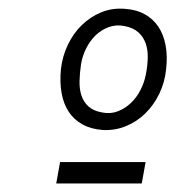

<svg xmlns="http://www.w3.org/2000/svg" viewBox="-20 -779 440 449"><path d="M120.5 -400H320.5L311.5 -350H111.5ZM220.5 -475Q193 -477 173 -488Q153 -499 140.8 -517.5Q128.5 -536 124 -561.5Q119.5 -587 122.5 -617.5Q126 -648 138.8 -674.5Q151.5 -701 171.2 -720.2Q191 -739.5 216.2 -750Q241.5 -760.5 270 -758.5Q297.5 -757 317.5 -746.2Q337.5 -735.5 350 -717Q362.5 -698.5 367.2 -673.2Q372 -648 368.5 -617.5Q365.5 -586.5 352.5 -559.8Q339.5 -533 319.5 -513.5Q299.5 -494 274 -483.8Q248.5 -473.5 220.5 -475ZM321 -604.5Q325 -624.5 325.5 -643.2Q326 -662 320.8 -677.2Q315.5 -692.5 303.8 -703.2Q292 -714 271.5 -718Q251.5 -722 234 -715.5Q216.5 -709 203.2 -696Q190 -683 181.2 -665.2Q172.5 -647.5 169.5 -629Q166.5 -608.5 166 -589.5Q165.5 -570.5 170.5 -555.5Q175.5 -540.5 187 -530Q198.5 -519.5 219 -516Q238.5 -512 255.8 -518.8Q273 -525.5 286.2 -538.2Q299.5 -551 308.5 -568.5Q317.5 -586 321 -604.5Z"/></svg>

Font: B612
Style: Italic
Weight: 400
Italic angle: -10°
Designer: Nicolas Chauveau, Thomas Paillot, Jonathan Favre-Lamarine, Jean-Luc Vinot
Foundry: AIRBUS
Version: Version 1.008